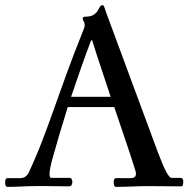

<svg xmlns="http://www.w3.org/2000/svg" viewBox="-26 -726 734 748"><path d="M501 -63Q482 -124 461 -185Q440 -246 419 -309H238Q205 -204 175 -96Q171 -80 169 -68Q167 -56 167 -48Q167 -33 173 -33H245Q251 -33 253.5 -27.5Q256 -22 256 -17Q256 -13 253.5 -6.5Q251 0 243 0Q227 0 203 -0.5Q179 -1 155 -1Q131 -1 114 -1Q85 -1 58 0.5Q31 2 3 2Q-6 2 -6 -15Q-6 -32 3 -32H53Q75 -32 86 -54Q115 -116 138 -176Q161 -236 184 -301Q207 -366 233.5 -439Q260 -512 295 -599Q298 -607 301 -614.5Q304 -622 304 -628Q304 -637 300 -643Q296 -649 296 -653Q296 -661 306 -661Q327 -661 338 -668Q349 -675 354 -683.5Q359 -692 363 -699Q367 -706 374 -706Q378 -706 381 -696.5Q384 -687 388 -676L589 -133Q611 -75 623 -54Q635 -33 642 -33H678Q688 -33 688 -18Q688 -11 686.5 -5.5Q685 0 680 0Q641 0 610.5 -0.5Q580 -1 553 -1Q527 -1 491.5 0.5Q456 2 426 2Q417 2 417 -16Q417 -32 426 -32H483Q511 -32 501 -63ZM329 -569Q308 -514 289 -459.5Q270 -405 251 -349H405Q388 -402 369.5 -456.5Q351 -511 333 -569Z"/></svg>

Font: Sedan
Style: Regular
Weight: 400
Designer: Sebastian Salazar
Foundry: Sebastian Salazar
Version: Version 1.100; ttfautohint (v1.8.4.7-5d5b)